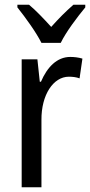

<svg xmlns="http://www.w3.org/2000/svg" viewBox="-20 -786 378 806"><path d="M154 -606H235C257 -652 305 -715 338 -755V-766H288C253 -735 229 -711 195 -673C164 -707 130 -743 102 -766H53V-755C88 -711 132 -650 154 -606ZM275 -547C219 -547 178 -504 152 -443H147L137 -537H71V0H154V-282C153 -388 204 -464 269 -464C285 -464 301 -462 314 -457L326 -540C309 -545 291 -547 275 -547Z"/></svg>

Font: Noto Sans Georgian Condensed
Style: Regular
Weight: 400
Width: 3
Designer: Monotype Design Team, Akaki Razmadze
Foundry: Google LLC
Version: Version 2.005